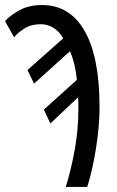

<svg xmlns="http://www.w3.org/2000/svg" viewBox="-27 -742 466 762"><path d="M234 0Q256 -71 270 -150Q284 -229 284 -305Q284 -317 284 -330Q284 -343 283 -356L173 -252L147 -307L278 -425Q272 -489 251 -539L108 -410L82 -464L224 -590Q208 -618 184.5 -632Q161 -646 135 -646Q97 -646 70 -629Q43 -612 29 -594L-7 -658Q13 -681 50.5 -701.5Q88 -722 140 -722Q250 -722 309 -619Q368 -516 368 -318Q368 -263 361 -204.5Q354 -146 343 -93Q332 -40 319 0Z"/></svg>

Font: Noto Sans ExtraCondensed
Style: Regular
Weight: 400
Width: 2
Designer: Monotype Design Team
Foundry: Monotype Imaging Inc.
Version: Version 2.013; ttfautohint (v1.8.4.7-5d5b)